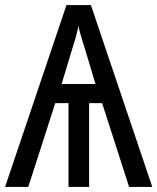

<svg xmlns="http://www.w3.org/2000/svg" viewBox="-21 -734 618 754"><path d="M315 -534 354 -404H221L258 -527Q266 -551 274.5 -580.5Q283 -610 287 -632Q293 -605 300.5 -580.5Q308 -556 315 -534ZM240 -714 -1 0H90L196 -329H248V0H329V-329H380L486 0H577L336 -714Z"/></svg>

Font: Noto Sans Display SemiCondensed
Style: Regular
Weight: 400
Width: 4
Designer: Monotype Design team
Foundry: Monotype Imaging Inc.
Version: 1.000